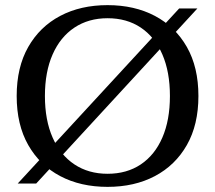

<svg xmlns="http://www.w3.org/2000/svg" viewBox="-20 -715 837 748"><path d="M399 13Q294 13 214.5 -29Q135 -71 90 -150Q45 -229 45 -341Q45 -453 90 -532Q135 -611 214.5 -653Q294 -695 399 -695Q504 -695 583.5 -653Q663 -611 708 -532Q753 -453 753 -341Q753 -229 708 -150Q663 -71 583.5 -29Q504 13 399 13ZM399 -38Q474 -38 528.5 -74.5Q583 -111 612.5 -179Q642 -247 642 -341Q642 -435 612.5 -503Q583 -571 528.5 -607.5Q474 -644 399 -644Q325 -644 270 -607.5Q215 -571 185 -503Q155 -435 155 -341Q155 -247 185 -179Q215 -111 270 -74.5Q325 -38 399 -38ZM49 0 678 -682H749L121 0Z"/></svg>

Font: Montagu Slab
Style: Bold
Weight: 700
Designer: Florian Karsten
Foundry: Florian Karsten
Version: Version 1.000